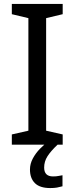

<svg xmlns="http://www.w3.org/2000/svg" viewBox="-20 -734 379 974"><path d="M298 0H40V-52L124 -71V-642L40 -662V-714H298V-662L214 -642V-71L298 -52ZM204 116Q204 161 249 161Q266 161 277.5 158.5Q289 156 297 155V211Q283 215 269 217.5Q255 220 235 220Q182 220 157 195Q132 170 132 126Q132 97 146.5 70Q161 43 182.5 21Q204 -1 224 -15L272 0Q238 32 221 58.5Q204 85 204 116Z"/></svg>

Font: Noto Sans Lydian
Style: Regular
Weight: 400
Designer: Monotype Design Team
Foundry: Monotype Imaging Inc.
Version: Version 2.002; ttfautohint (v1.8.4.7-5d5b)